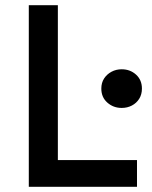

<svg xmlns="http://www.w3.org/2000/svg" viewBox="-20 -720 584 740"><path d="M91 0V-700H203V-103H508V0ZM449 -304Q417 -304 393.8 -324.5Q370.5 -345 370.5 -378.5Q370.5 -401 381.2 -417.5Q392 -434 409.8 -443.5Q427.5 -453 449 -453Q481.5 -453 504.2 -432.5Q527 -412 527 -378.5Q527 -356 516.5 -339.2Q506 -322.5 488.2 -313.2Q470.5 -304 449 -304Z"/></svg>

Font: Geologica Roman
Style: Regular
Weight: 400
Designer: Sindre Bremnes, Frode Helland
Foundry: Monokrom Skriftforlag AS
Version: Version 1.010;gftools[0.9.28]